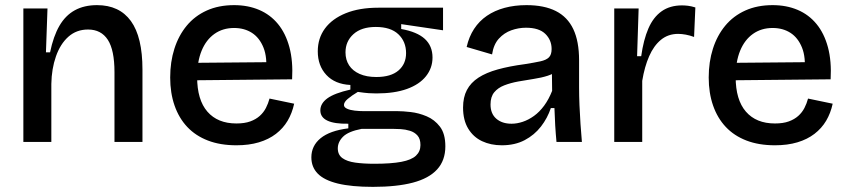

<svg xmlns="http://www.w3.org/2000/svg" viewBox="-20 -553 3301 748"><path d="M71 0V-312V-520H165L159 -349H175Q188 -412 211.5 -452.5Q235 -493 271.5 -513Q308 -533 358 -533Q445 -533 490 -471Q535 -409 535 -282V0H426V-272Q426 -358 400 -398Q374 -438 323 -438Q278 -438 246.5 -410Q215 -382 198 -333.5Q181 -285 180 -226V0Z M901 13Q838 13 790 -5.5Q742 -24 709.5 -58.5Q677 -93 660 -142Q643 -191 643 -251Q643 -312 659.5 -363.5Q676 -415 707.5 -453Q739 -491 785.5 -512Q832 -533 892 -533Q946 -533 989.5 -514.5Q1033 -496 1063 -459.5Q1093 -423 1107.5 -369Q1122 -315 1118 -244L712 -240V-308L1052 -311L1016 -270Q1022 -329 1006.5 -367.5Q991 -406 961.5 -425Q932 -444 892 -444Q848 -444 815.5 -421Q783 -398 765.5 -355.5Q748 -313 748 -253Q748 -164 788 -118Q828 -72 901 -72Q933 -72 955 -80Q977 -88 992 -101.5Q1007 -115 1016 -132.5Q1025 -150 1030 -169L1126 -149Q1118 -112 1100.5 -82.5Q1083 -53 1055 -31.5Q1027 -10 988.5 1.5Q950 13 901 13Z M1433 175Q1349 175 1296 162Q1243 149 1218 123.5Q1193 98 1193 60Q1193 15 1229 -14.5Q1265 -44 1337 -53V-71Q1283 -70 1255.5 -83Q1228 -96 1228 -123Q1228 -150 1255.5 -170Q1283 -190 1345 -204V-222Q1285 -225 1251.5 -261Q1218 -297 1218 -353Q1218 -404 1246 -442Q1274 -480 1327 -501.5Q1380 -523 1454 -523H1706V-435L1543 -459V-440Q1605 -429 1635 -401.5Q1665 -374 1665 -329Q1665 -288 1639.5 -256Q1614 -224 1565.5 -206.5Q1517 -189 1446 -189Q1432 -189 1416.5 -190Q1401 -191 1374 -195Q1349 -180 1334.5 -167.5Q1320 -155 1320 -144Q1320 -135 1332 -129.5Q1344 -124 1362 -122Q1380 -120 1397 -120H1529Q1549 -120 1580 -116.5Q1611 -113 1642 -100Q1673 -87 1694 -59.5Q1715 -32 1715 17Q1715 72 1683 107Q1651 142 1588.5 158.5Q1526 175 1433 175ZM1438 85Q1504 85 1543.5 77.5Q1583 70 1600.5 53.5Q1618 37 1618 12Q1618 -12 1606.5 -25Q1595 -38 1577 -43.5Q1559 -49 1541 -50Q1523 -51 1510 -51H1389Q1337 -41 1316.5 -20.5Q1296 0 1296 25Q1296 50 1314 63Q1332 76 1364 80.5Q1396 85 1438 85ZM1446 -253Q1503 -253 1532.5 -278.5Q1562 -304 1562 -346Q1562 -391 1532 -419.5Q1502 -448 1444 -448Q1388 -448 1357 -420Q1326 -392 1326 -349Q1326 -320 1340 -298.5Q1354 -277 1381 -265Q1408 -253 1446 -253Z M1935 13Q1892 13 1858 -3Q1824 -19 1804 -52Q1784 -85 1784 -134Q1784 -174 1799 -202.5Q1814 -231 1844 -250.5Q1874 -270 1919 -282.5Q1964 -295 2024 -303Q2062 -309 2085 -314Q2108 -319 2118.5 -329.5Q2129 -340 2129 -362Q2129 -397 2104.5 -421Q2080 -445 2029 -445Q2000 -445 1972 -435Q1944 -425 1923.5 -402.5Q1903 -380 1897 -341L1798 -370Q1807 -410 1827 -440.5Q1847 -471 1877 -491.5Q1907 -512 1946 -522.5Q1985 -533 2031 -533Q2100 -533 2145.5 -510Q2191 -487 2213.5 -439.5Q2236 -392 2236 -318V-213Q2236 -180 2237.5 -143.5Q2239 -107 2241.5 -70.5Q2244 -34 2247 0H2148Q2145 -31 2143 -64.5Q2141 -98 2140 -132H2126Q2113 -93 2087.5 -60Q2062 -27 2024 -7Q1986 13 1935 13ZM1973 -71Q1994 -71 2016.5 -78.5Q2039 -86 2060.5 -101.5Q2082 -117 2100 -141.5Q2118 -166 2131 -199L2130 -285L2155 -281Q2139 -266 2114 -258Q2089 -250 2059 -245.5Q2029 -241 1999 -235.5Q1969 -230 1944.5 -220.5Q1920 -211 1905.5 -193.5Q1891 -176 1891 -146Q1891 -110 1913.5 -90.5Q1936 -71 1973 -71Z M2373 0V-269V-520H2468L2462 -334H2478Q2487 -398 2506 -442Q2525 -486 2557.5 -509Q2590 -532 2637 -532Q2648 -532 2660.5 -530.5Q2673 -529 2689 -524L2684 -409Q2668 -415 2652 -418Q2636 -421 2622 -421Q2583 -421 2555 -398Q2527 -375 2509 -334Q2491 -293 2482 -238V0Z M2999 13Q2936 13 2888 -5.5Q2840 -24 2807.5 -58.5Q2775 -93 2758 -142Q2741 -191 2741 -251Q2741 -312 2757.5 -363.5Q2774 -415 2805.5 -453Q2837 -491 2883.5 -512Q2930 -533 2990 -533Q3044 -533 3087.5 -514.5Q3131 -496 3161 -459.5Q3191 -423 3205.5 -369Q3220 -315 3216 -244L2810 -240V-308L3150 -311L3114 -270Q3120 -329 3104.5 -367.5Q3089 -406 3059.5 -425Q3030 -444 2990 -444Q2946 -444 2913.5 -421Q2881 -398 2863.5 -355.5Q2846 -313 2846 -253Q2846 -164 2886 -118Q2926 -72 2999 -72Q3031 -72 3053 -80Q3075 -88 3090 -101.5Q3105 -115 3114 -132.5Q3123 -150 3128 -169L3224 -149Q3216 -112 3198.5 -82.5Q3181 -53 3153 -31.5Q3125 -10 3086.5 1.5Q3048 13 2999 13Z"/></svg>

Font: Bricolage Grotesque 24pt Medium
Style: Regular
Weight: 500
Designer: Mathieu Triay
Foundry: Atelier Triay
Version: Version 1.001;gftools[0.9.33.dev8+g029e19f]